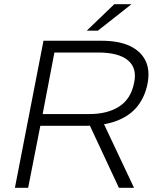

<svg xmlns="http://www.w3.org/2000/svg" viewBox="-20 -894 748 914"><path d="M51 0 187 -700H464Q546 -700 598.5 -675Q651 -650 673 -604.5Q695 -559 682 -494Q670 -434 635 -389Q600 -344 537.5 -319.5Q475 -295 379 -295H172L114 0ZM183 -351H404Q492 -351 547.5 -387Q603 -423 618 -498Q634 -569 589.5 -606.5Q545 -644 448 -644H239ZM546 0 405 -302 467 -320 618 0ZM393 -748 524 -874H606L446 -748Z"/></svg>

Font: REM ExtraLight
Style: Italic
Weight: 250
Italic angle: -11°
Designer: Octavio Pardo
Foundry: Ashler Design
Version: Version 1.005;gftools[0.9.28]